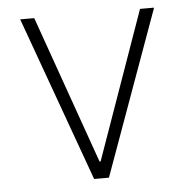

<svg xmlns="http://www.w3.org/2000/svg" viewBox="-44 -589 623 633"><g transform="rotate(-5 267.0 -272.5)"><path d="M488.6 -545.5H442.1L268.8 -55.8H265.3L92 -545.5H45.5L242.5 0H291.5Z"/></g></svg>

Font: Karasuma Gothic
Style: Thin
Weight: 200
Designer: Rasmus Andersson / Ryoko Ishizuka
Foundry: rsms
Version: Version 1.00